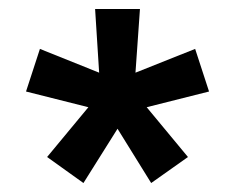

<svg xmlns="http://www.w3.org/2000/svg" viewBox="-20 -688 524 428"><path d="M317 -280 242 -401 166 -280 85 -338 177 -449 38 -484 69 -579 201 -526 192 -668H292L282 -526L415 -579L446 -484L307 -449L399 -338Z"/></svg>

Font: Gantari
Style: Bold
Weight: 700
Designer: Anugrah Pasau
Foundry: Lafontype
Version: Version 1.000